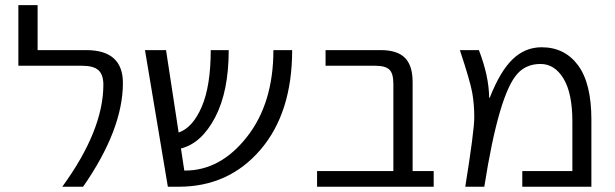

<svg xmlns="http://www.w3.org/2000/svg" viewBox="-20 -710 2338 730"><path d="M49.8 -460V-690.4H123V-519.5H307.6Q447.3 -519.5 447.3 -394.5Q447.3 -217.8 295.9 0H216.8Q373 -214.8 373 -387.7Q373 -425.8 354.5 -442.9Q335.9 -460 292 -460Z M531.2 -519.5H611.3L659.2 -206.1Q712.9 -224.6 747.1 -304.2Q781.2 -383.8 781.2 -519.5H849.6Q849.6 -362.3 797.9 -263.7Q746.1 -165 668 -145.5L680.7 -61.5H683.6Q818.4 -61.5 918.9 -189.5Q1019.5 -317.4 1019.5 -519.5H1090.8Q1090.8 -281.2 970.2 -140.6Q849.6 0 659.2 0H618.2Z M1185.5 0V-59.6H1475.6V-391.6Q1475.6 -430.7 1460.4 -445.3Q1445.3 -460 1406.2 -460H1217.8V-519.5H1427.7Q1490.2 -519.5 1519.5 -490.2Q1548.8 -460.9 1548.8 -398.4V-59.6H1628.9V0Z M1728.5 -519.5H1800.8Q1838.9 -420.9 1839.8 -338.9L1841.8 -337.9Q1881.8 -439.5 1929.2 -484.9Q1976.6 -530.3 2039.1 -530.3Q2127 -530.3 2177.7 -461.9Q2228.5 -393.6 2228.5 -254.9V0H1965.8V-59.6H2156.2V-248Q2156.2 -355.5 2122.6 -411.1Q2088.9 -466.8 2035.2 -466.8Q1981.4 -466.8 1948.2 -430.7Q1877 -354.5 1821.3 0H1749Q1783.2 -212.9 1783.2 -263.7Q1783.2 -314.5 1775.4 -357.9Q1767.6 -401.4 1728.5 -519.5Z"/></svg>

Font: GenEi M Gothic v2 Regular
Style: Regular
Weight: 400
Version: Version 2.0